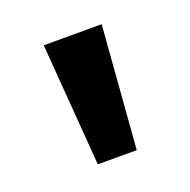

<svg xmlns="http://www.w3.org/2000/svg" viewBox="-62 -775 376 380"><g transform="rotate(-20 126.0 -585.0)"><path d="M187 -714H65L85 -456H167Z"/></g></svg>

Font: Noto Sans Vithkuqi SemiBold
Style: Regular
Weight: 600
Version: Version 1.001